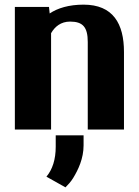

<svg xmlns="http://www.w3.org/2000/svg" viewBox="-20 -558 600 827"><path d="M44 0H200V-415C216 -443 242 -465 282 -465C337 -465 358 -441 358 -377V0H514V-334C514 -456 467 -538 340 -538C277 -538 228 -523 194 -500L191 -528H44ZM180 203 262 249C274 237 285 225 295 209C317 173 340 125 340 68V25H220V74C220 129 206 172 180 203Z"/></svg>

Font: Aerodynamic
Style: Bd
Weight: 500
Designer: Google
Version: Version 2.000980; 2014